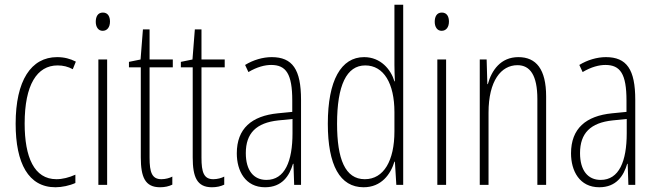

<svg xmlns="http://www.w3.org/2000/svg" viewBox="-20 -780 2768 810"><path d="M214 10C241 10 274 3 298 -8V-43C271 -31 244 -24 218 -24C124 -24 84 -117 84 -259C84 -422 136 -504 223 -504C246 -504 267 -499 287 -488L300 -520C277 -532 251 -539 221 -539C111 -539 46 -440 46 -258C46 -91 100 10 214 10Z M414 -727C392 -727 384 -709 384 -688C384 -667 394 -650 413 -650C432 -650 444 -665 444 -689C444 -709 436 -727 414 -727ZM432 -529H395V0H432Z M661 -24C621 -24 611 -53 611 -115V-496H709V-529H611V-656H583L573 -529L524 -519V-496H574V-116C574 -33 592 10 655 10C676 10 692 6 707 -1V-35C696 -29 678 -24 661 -24Z M880 -24C840 -24 830 -53 830 -115V-496H928V-529H830V-656H802L792 -529L743 -519V-496H793V-116C793 -33 811 10 874 10C895 10 911 6 926 -1V-35C915 -29 897 -24 880 -24Z M1126 -539C1089 -539 1048 -527 1014 -506L1028 -476C1065 -498 1098 -506 1124 -506C1187 -506 1213 -468 1213 -356V-308L1152 -302C1042 -291 979 -238 979 -133C979 -59 1015 10 1098 10C1170 10 1201 -38 1216 -89H1218L1221 0H1250V-359C1250 -487 1214 -539 1126 -539ZM1154 -272 1214 -278V-218C1214 -100 1182 -21 1104 -21C1050 -21 1017 -61 1017 -134C1017 -218 1061 -262 1154 -272Z M1514 10C1589 10 1628 -45 1644 -98H1646L1652 0H1681V-760H1644V-506C1644 -484 1645 -463 1646 -437H1644C1629 -487 1586 -539 1516 -539C1419 -539 1363 -441 1363 -258C1363 -83 1414 10 1514 10ZM1519 -24C1436 -24 1402 -109 1402 -258C1402 -420 1442 -504 1521 -504C1599 -504 1644 -428 1644 -307V-226C1644 -102 1599 -24 1519 -24Z M1844 -727C1822 -727 1814 -709 1814 -688C1814 -667 1824 -650 1843 -650C1862 -650 1874 -665 1874 -689C1874 -709 1866 -727 1844 -727ZM1862 -529H1825V0H1862Z M2167 -539C2092 -539 2054 -483 2038 -425H2036L2033 -529H2004V0H2041V-305C2041 -439 2094 -505 2163 -505C2216 -505 2247 -463 2247 -362V0H2284V-373C2284 -488 2242 -539 2167 -539Z M2536 -539C2499 -539 2458 -527 2424 -506L2438 -476C2475 -498 2508 -506 2534 -506C2597 -506 2623 -468 2623 -356V-308L2562 -302C2452 -291 2389 -238 2389 -133C2389 -59 2425 10 2508 10C2580 10 2611 -38 2626 -89H2628L2631 0H2660V-359C2660 -487 2624 -539 2536 -539ZM2564 -272 2624 -278V-218C2624 -100 2592 -21 2514 -21C2460 -21 2427 -61 2427 -134C2427 -218 2471 -262 2564 -272Z"/></svg>

Font: Noto Sans Sinhala ExtraCondensed ExtraLight
Style: Regular
Weight: 200
Width: 2
Designer: Jelle Bosma - Monotype Design Team
Foundry: Monotype Imaging Inc.
Version: Version 2.006